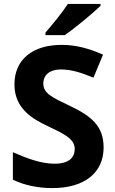

<svg xmlns="http://www.w3.org/2000/svg" viewBox="-20 -1005 591 984"><path d="M495 -975V-985H328C299 -940 245 -875 213 -838V-825H312C363 -860 457 -938 495 -975ZM511 -249C511 -361 446 -411 337 -463C247 -506 202 -526 202 -577C202 -620 234 -649 291 -649C345 -649 393 -634 459 -607L508 -725C434 -757 370 -775 296 -775C147 -775 54 -700 54 -572C54 -442 158 -391 224 -359C303 -321 363 -295 363 -242C363 -198 334 -166 260 -166C188 -166 114 -195 46 -225V-84C104 -56 174 -41 248 -41C416 -41 511 -122 511 -249Z"/></svg>

Font: Noto Sans Tamil UI
Style: Bold
Weight: 700
Designer: Jelle Bosma - Monotype Design Team
Foundry: Monotype Imaging Inc.
Version: Version 2.004